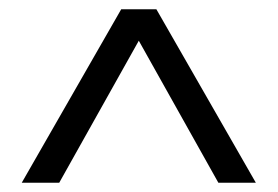

<svg xmlns="http://www.w3.org/2000/svg" viewBox="-20 -750 600 415"><path d="M533 -355H452L280 -662L108 -355H27L242 -730H318Z"/></svg>

Font: Work Sans
Style: Regular
Weight: 400
Designer: Wei Huang
Foundry: Wei Huang
Version: Version 1.032;PS 001.032;hotconv 1.0.70;makeotf.lib2.5.58329